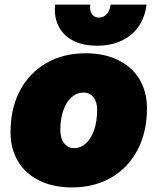

<svg xmlns="http://www.w3.org/2000/svg" viewBox="-20 -808 690 840"><path d="M26 -230Q26 -333 67 -411Q108 -489 182.5 -532Q257 -575 355 -575Q435 -575 496 -545.5Q557 -516 590 -461.5Q623 -407 623 -334Q623 -231 582 -152.5Q541 -74 466.5 -31Q392 12 295 12Q214 12 153 -17.5Q92 -47 59 -102Q26 -157 26 -230ZM305 -160Q333 -160 356 -181Q379 -202 392 -240Q405 -278 405 -328Q405 -362 389 -382.5Q373 -403 345 -403Q316 -403 293 -382.5Q270 -362 257 -325Q244 -288 244 -239Q244 -203 260.5 -181.5Q277 -160 305 -160ZM220 -766Q220 -781 221 -788H375L374 -777Q374 -756 384.5 -743.5Q395 -731 413 -731Q434 -731 447.5 -747Q461 -763 464 -788H621Q615 -735 587.5 -694Q560 -653 513 -630.5Q466 -608 404 -608Q347 -608 305.5 -627.5Q264 -647 242 -683Q220 -719 220 -766Z"/></svg>

Font: Azeret Mono Black
Style: Italic
Weight: 900
Italic angle: -12°
Designer: Martin Vácha
Foundry: Displaay
Version: Version 1.000; Glyphs 3.0.3, build 3074